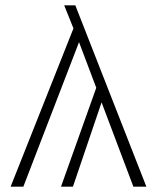

<svg xmlns="http://www.w3.org/2000/svg" viewBox="-20 -704 592 724"><path d="M532 0 264 -684H222L257 -597L20 0H68L278 -545L343 -373L210 0H255L363 -318L483 0Z"/></svg>

Font: Fira Sans ExtraLight
Style: Regular
Weight: 200
Designer: bBox Type GmbH & Carrois Corporate GbR & Edenspiekermann AG
Foundry: bBox Type GmbH & Carrois Corporate GbR & Edenspiekermann AG
Version: Version 4.300;PS 004.300;hotconv 1.0.88;makeotf.lib2.5.64775